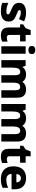

<svg xmlns="http://www.w3.org/2000/svg" viewBox="1739 -2546 817 4335"><g transform="rotate(90 2147.5 -378.5)"><path d="M467 -166Q467 -85 410.5 -37.5Q354 10 234 10Q176 10 132.5 3Q89 -4 45 -22V-158Q93 -136 145 -124.5Q197 -113 233 -113Q271 -113 288 -123Q305 -133 305 -151Q305 -164 296.5 -174Q288 -184 262.5 -196.5Q237 -209 187 -230Q138 -251 106.5 -273Q75 -295 59.5 -325.5Q44 -356 44 -402Q44 -480 104.5 -519.5Q165 -559 265 -559Q318 -559 365 -548Q412 -537 462 -514L414 -400Q373 -418 334.5 -429Q296 -440 265 -440Q207 -440 207 -410Q207 -399 215.5 -389.5Q224 -380 248.5 -369Q273 -358 320 -338Q367 -319 400 -297.5Q433 -276 450 -245Q467 -214 467 -166Z M827 -124Q852 -124 874.5 -129Q897 -134 920 -142V-18Q893 -6 858 2Q823 10 775 10Q724 10 684.5 -6.5Q645 -23 622.5 -63Q600 -103 600 -176V-423H530V-493L614 -547L660 -663H768V-549H914V-423H768V-182Q768 -153 784 -138.5Q800 -124 827 -124Z M1110 -767Q1146 -767 1173 -751Q1200 -735 1200 -689Q1200 -644 1173 -627.5Q1146 -611 1110 -611Q1072 -611 1045.5 -627.5Q1019 -644 1019 -689Q1019 -735 1045.5 -751Q1072 -767 1110 -767ZM1193 -549V0H1025V-549Z M1995 -559Q2089 -559 2137.5 -511.5Q2186 -464 2186 -358V0H2018V-311Q2018 -371 1999.5 -398.5Q1981 -426 1943 -426Q1890 -426 1868 -384.5Q1846 -343 1846 -267V0H1678V-311Q1678 -426 1604 -426Q1548 -426 1527.5 -380.5Q1507 -335 1507 -250V0H1338V-549H1466L1490 -480H1497Q1520 -518 1562.5 -538.5Q1605 -559 1659 -559Q1777 -559 1824 -481H1834Q1860 -520 1903 -539.5Q1946 -559 1995 -559Z M2985 -559Q3079 -559 3127.5 -511.5Q3176 -464 3176 -358V0H3008V-311Q3008 -371 2989.5 -398.5Q2971 -426 2933 -426Q2880 -426 2858 -384.5Q2836 -343 2836 -267V0H2668V-311Q2668 -426 2594 -426Q2538 -426 2517.5 -380.5Q2497 -335 2497 -250V0H2328V-549H2456L2480 -480H2487Q2510 -518 2552.5 -538.5Q2595 -559 2649 -559Q2767 -559 2814 -481H2824Q2850 -520 2893 -539.5Q2936 -559 2985 -559Z M3567 -124Q3592 -124 3614.5 -129Q3637 -134 3660 -142V-18Q3633 -6 3598 2Q3563 10 3515 10Q3464 10 3424.5 -6.5Q3385 -23 3362.5 -63Q3340 -103 3340 -176V-423H3270V-493L3354 -547L3400 -663H3508V-549H3654V-423H3508V-182Q3508 -153 3524 -138.5Q3540 -124 3567 -124Z M4001 -559Q4117 -559 4185 -495.5Q4253 -432 4253 -309V-231H3906Q3908 -177 3941 -145Q3974 -113 4035 -113Q4087 -113 4130.5 -123Q4174 -133 4220 -155V-30Q4179 -9 4133.5 0.5Q4088 10 4021 10Q3938 10 3873.5 -20Q3809 -50 3772.5 -112.5Q3736 -175 3736 -271Q3736 -368 3769 -432Q3802 -496 3861.5 -527.5Q3921 -559 4001 -559ZM4004 -442Q3965 -442 3939.5 -417.5Q3914 -393 3909 -340H4098Q4097 -383 4074 -412.5Q4051 -442 4004 -442Z"/></g></svg>

Font: Noto Sans Gurmukhi UI ExtraBold
Style: Regular
Weight: 800
Designer: Jelle Bosma - Monotype Design Team
Foundry: Monotype Imaging Inc.
Version: Version 2.004; ttfautohint (v1.8.4.7-5d5b)